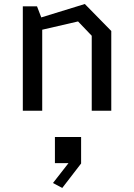

<svg xmlns="http://www.w3.org/2000/svg" viewBox="-20 -545 660 945"><path d="M431.5 -369 364.2 -439.5 129.3 -385.2V-442.7L397.5 -525.3L527.7 -392.5V0H431.5ZM92.3 -513.7H162.2L187.8 -447.2V0H92.3ZM250.3 129.2H379.2V259.7L286.5 380L240.7 355.8L341.5 226.7V258H250.3Z"/></svg>

Font: Monaspace Krypton Var ExLight
Style: Regular
Weight: 200
Designer: Riley Cran and the Lettermatic Team
Version: Version 1.200 (Monaspace Krypton Var)